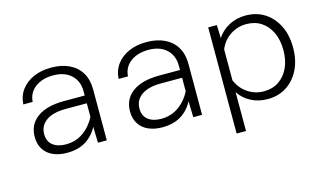

<svg xmlns="http://www.w3.org/2000/svg" viewBox="-87 -822 2123 1265"><g transform="rotate(-15 975.0 -190.0)"><path d="M493 0 489 -142V-351Q489 -422 444 -463.5Q399 -505 322 -505Q247 -505 199 -469Q151 -433 147 -371H83Q87 -430 119 -471.5Q151 -513 203 -535.5Q255 -558 322 -558Q393 -558 445 -533Q497 -508 525 -461Q553 -414 553 -349V0ZM280 12Q227 12 186 -6Q145 -24 122.5 -59.5Q100 -95 100 -144Q100 -229 165 -276Q230 -323 348 -323H501V-270H344Q259 -270 212 -237Q165 -204 165 -146Q165 -96 198.5 -70Q232 -44 287 -44Q356 -44 409 -82.5Q462 -121 495 -189L502 -136Q475 -67 419.5 -27.5Q364 12 280 12Z M1143 0 1139 -142V-351Q1139 -422 1094 -463.5Q1049 -505 972 -505Q897 -505 849 -469Q801 -433 797 -371H733Q737 -430 769 -471.5Q801 -513 853 -535.5Q905 -558 972 -558Q1043 -558 1095 -533Q1147 -508 1175 -461Q1203 -414 1203 -349V0ZM930 12Q877 12 836 -6Q795 -24 772.5 -59.5Q750 -95 750 -144Q750 -229 815 -276Q880 -323 998 -323H1151V-270H994Q909 -270 862 -237Q815 -204 815 -146Q815 -96 848.5 -70Q882 -44 937 -44Q1006 -44 1059 -82.5Q1112 -121 1145 -189L1152 -136Q1125 -67 1069.5 -27.5Q1014 12 930 12Z M1648 -558Q1722 -558 1777.5 -522.5Q1833 -487 1865 -423Q1897 -359 1897 -273Q1897 -188 1865 -123.5Q1833 -59 1777.5 -23.5Q1722 12 1648 12Q1586 12 1535.5 -14.5Q1485 -41 1455 -87V178H1391V-546H1450L1453 -457Q1483 -503 1534 -530.5Q1585 -558 1648 -558ZM1638 -44Q1697 -44 1740 -73Q1783 -102 1807 -153.5Q1831 -205 1831 -273Q1831 -342 1807 -393.5Q1783 -445 1740 -473.5Q1697 -502 1638 -502Q1578 -502 1528.5 -469.5Q1479 -437 1455 -379V-168Q1479 -110 1528.5 -77Q1578 -44 1638 -44Z"/></g></svg>

Font: Azeret Mono ExtraLight
Style: Regular
Weight: 250
Designer: Martin Vácha
Foundry: Displaay
Version: Version 1.002